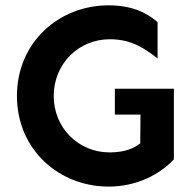

<svg xmlns="http://www.w3.org/2000/svg" viewBox="-20 -689 727 724"><path d="M413.1 -256.8H509.8L508.8 -148.4C488.3 -131.8 453.1 -114.3 393.6 -114.3C276.4 -114.3 182.6 -206.1 182.6 -327.1C182.6 -448.2 276.4 -541 393.6 -541C479.5 -541 527.3 -503.9 574.2 -468.8V-605.5C530.3 -644.5 471.7 -668.9 389.6 -668.9C202.1 -668.9 43.9 -529.3 43.9 -327.1C43.9 -125 202.1 14.6 389.6 14.6C495.1 14.6 581.1 -30.3 635.7 -87.9V-354.5H413.1Z"/></svg>

Font: Sen-gleads
Style: Bold
Weight: 700
Designer: Kosal Sen, Philatype
Foundry: Philatype
Version: Version 1.004; ttfautohint (v1.8.3)